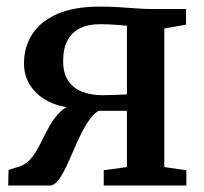

<svg xmlns="http://www.w3.org/2000/svg" viewBox="-20 -576 633 596"><path d="M5.5 0 6.5 -48.5 42.5 -60Q64 -67.5 79.2 -87.5Q94.5 -107.5 107.2 -133.8Q120 -160 134.2 -185.8Q148.5 -211.5 168.5 -230.2Q188.5 -249 218.5 -253L220 -240.5Q172 -241.5 134.8 -259Q97.5 -276.5 76 -307.5Q54.5 -338.5 54.5 -379Q54.5 -430 80.2 -470Q106 -510 158.2 -532.8Q210.5 -555.5 289.5 -555.5Q317.5 -555.5 347.2 -553.8Q377 -552 403.8 -550Q430.5 -548 449 -548H557.5V-499.5L490 -487.5V-57.5L558.5 -47.5V0H302V-47.5L374 -57.5V-232H285.5Q266.5 -220 250.5 -194Q234.5 -168 220.2 -136.2Q206 -104.5 192.8 -74.2Q179.5 -44 166 -23.5Q152.5 -3 137.5 0ZM298 -280.5Q310 -280.5 324.5 -281Q339 -281.5 352.5 -282Q366 -282.5 374 -283V-496Q365.5 -497 351 -498.2Q336.5 -499.5 320.8 -500.2Q305 -501 292.5 -501Q254.5 -501 228.8 -488.5Q203 -476 189.5 -450.5Q176 -425 176 -386Q176 -348.5 192 -325Q208 -301.5 235.8 -291Q263.5 -280.5 298 -280.5Z"/></svg>

Font: Merriweather 36pt SemiBold
Style: Regular
Weight: 600
Version: Version 2.100